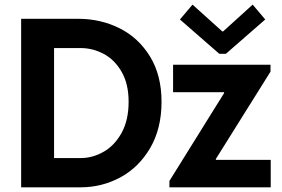

<svg xmlns="http://www.w3.org/2000/svg" viewBox="-20 -800 1204 820"><path d="M70.3 -719.7H313.5Q410.2 -719.7 491.2 -679Q572.3 -638.2 621.1 -558.1Q669.9 -478 669.9 -365.2Q669.9 -251 621.6 -168.2Q573.2 -85.4 494.4 -42.7Q415.5 0 324.2 0H70.3ZM529.3 -365.2Q529.3 -441.4 499.5 -493.2Q469.7 -544.9 423.3 -569.6Q377 -594.2 327.1 -594.7H210.9V-125H327.1Q376.5 -125.5 423.1 -152.1Q469.7 -178.7 499.5 -232.9Q529.3 -287.1 529.3 -365.2ZM703.6 -27.3 937 -402.3V-406.2H719.2V-523.4H1135.3V-494.1L901.9 -121.1V-117.2H1136.2V0H703.6ZM929.2 -666H933.1L1059.1 -780.3L1112.8 -716.8L944.8 -570.3H916.5L748.5 -716.8L802.2 -780.3Z"/></svg>

Font: Reddit Sans Chocolate
Style: Bold
Weight: 700
Designer: Stephen Hutchings
Foundry: Reddit
Version: Version 1.011